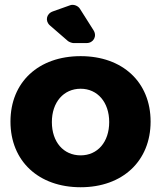

<svg xmlns="http://www.w3.org/2000/svg" viewBox="-20 -781 677 807"><path d="M373 -654 316 -744C308 -757 289 -764 275 -759L202 -733C174 -723 169 -692 190 -674L265 -609C269 -605 283 -600 288 -600H344C373 -600 389 -629 373 -654ZM319 -545C142 -545 24 -436 24 -270C24 -104 142 6 319 6C495 6 613 -104 613 -270C613 -436 495 -545 319 -545ZM319 -408C390 -408 439 -351 439 -268C439 -184 390 -128 319 -128C247 -128 198 -184 198 -268C198 -351 247 -408 319 -408Z"/></svg>

Font: Trueno
Style: RoundBd
Weight: 700
Designer: Julieta Ulanovsky, Jasper
Foundry: Julieta Ulanovsky, Cannot Into Space Fonts
Version: Version 3.001